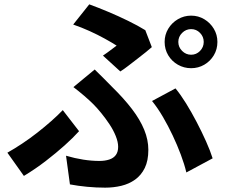

<svg xmlns="http://www.w3.org/2000/svg" viewBox="-20 -810 1040 884"><path d="M801 -617Q801 -593 818.5 -575.5Q836 -558 860 -558Q884 -558 901 -575.5Q918 -593 918 -617Q918 -641 901 -658.5Q884 -676 860 -676Q836 -676 818.5 -658.5Q801 -641 801 -617ZM738 -617Q738 -650 754.5 -677.5Q771 -705 799 -721.5Q827 -738 860 -738Q893 -738 920.5 -721.5Q948 -705 964.5 -677.5Q981 -650 981 -617Q981 -583 964.5 -555.5Q948 -528 920.5 -512Q893 -496 860 -496Q827 -496 799 -512Q771 -528 754.5 -555.5Q738 -583 738 -617ZM454 -554Q472 -566 489 -579Q506 -592 517 -600Q495 -614 462.5 -632Q430 -650 392.5 -667Q355 -684 317 -697L391 -790Q432 -775 478.5 -755.5Q525 -736 570 -714Q615 -692 649 -671L679 -593Q669 -584 651 -569.5Q633 -555 611.5 -538.5Q590 -522 570 -506.5Q550 -491 534 -481ZM284 -93Q325 -81 363.5 -75Q402 -69 438 -69Q463 -69 483 -75.5Q503 -82 513.5 -96.5Q524 -111 524 -134Q524 -156 513 -183.5Q502 -211 484 -238Q466 -265 446.5 -289Q427 -313 410 -330Q392 -348 367.5 -369Q343 -390 318 -409L416 -490Q438 -468 458 -448.5Q478 -429 497 -409Q551 -356 588 -307.5Q625 -259 644 -212.5Q663 -166 663 -120Q663 -70 646.5 -36.5Q630 -3 602 17Q574 37 538.5 45.5Q503 54 464 54Q423 54 381 50Q339 46 302 39ZM838 -16Q829 -54 812.5 -98Q796 -142 775 -186.5Q754 -231 730 -272Q706 -313 680 -345L788 -403Q812 -374 837 -333.5Q862 -293 885.5 -248Q909 -203 928.5 -159.5Q948 -116 959 -81ZM344 -206Q317 -176 278 -141Q239 -106 191 -69Q143 -32 90 0L14 -107Q46 -125 81.5 -148.5Q117 -172 151.5 -199Q186 -226 216 -252.5Q246 -279 269 -303Z"/></svg>

Font: Noto Sans SC Thin
Style: Bold
Weight: 700
Version: Version 2.004-H2;hotconv 1.0.118;makeotfexe 2.5.65603